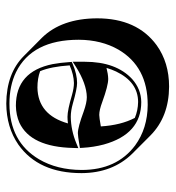

<svg xmlns="http://www.w3.org/2000/svg" viewBox="6 -484 545 596"><g transform="rotate(-90 278.0 -186.5)"><path d="M38.1 -205.1Q38.1 -338.9 126.5 -401.4Q180.2 -438.5 253.9 -439Q347.7 -438.5 401.9 -384.3L458.5 -328.1Q518.1 -267.1 518.6 -157.2Q518.6 -33.2 435.1 27.8Q381.3 66.4 306.6 66.4Q212.9 65.9 154.8 8.3L98.1 -48.3Q38.6 -109.4 38.1 -205.1ZM209.5 -40Q232.4 -30.3 258.8 -29.8Q320.8 -29.8 353.5 -98.1Q360.4 -112.8 364.7 -127.9Q345.7 -123 330.6 -122.6Q309.6 -122.6 258.8 -141.1Q233.9 -150.4 218.8 -150.4Q210.9 -150.4 183.1 -145.5Q187 -83 209.5 -40ZM192.4 -247.6Q204.1 -249 212.9 -249Q233.4 -249 281.2 -234.9Q302.2 -229 317.9 -229Q343.3 -229.5 372.6 -242.2Q368.7 -300.3 354.5 -334Q332 -342.3 303.7 -342.3Q218.8 -340.8 192.4 -247.6ZM382.8 -242.7 383.3 -235.8 377 -232.9Q344.7 -219.2 317.9 -219.2Q299.8 -219.2 253.9 -232.4Q231.4 -238.8 212.9 -238.8Q170.9 -238.3 129.9 -221.2L115.7 -215.3L116.2 -230.5Q119.1 -363.3 194.8 -398.4Q218.8 -408.7 247.1 -409.2Q353.5 -409.2 376.5 -294.9Q380.9 -271 382.8 -242.7ZM368.7 -223.1 383.8 -232.9V-214.8Q383.8 -199.7 383.8 -195.8Q383.8 -98.1 330.1 -48.3Q298.8 -20.5 258.8 -20Q159.2 -20 127 -136.2Q118.7 -167.5 116.7 -201.2L116.2 -210.4L125 -211.9Q154.3 -216.8 162.1 -216.8Q180.7 -216.8 229.5 -198.7Q256.8 -189 273.9 -189Q314.9 -189.5 368.7 -223.1ZM47.9 -205.1Q47.9 -96.2 124 -39.1Q176.8 -0.5 250 0Q368.2 0 421.4 -90.8Q451.7 -143.6 452.1 -213.9Q452.1 -358.9 351.6 -408.7Q309.1 -429.2 253.9 -429.2Q135.7 -429.2 81.1 -337.4Q48.3 -281.7 47.9 -205.1Z"/></g></svg>

Font: Linux Biolinum Shadow O
Style: Regular
Weight: 400
Designer: Philipp H. Poll
Foundry: Philipp H. Poll
Version: Version 1.0.4